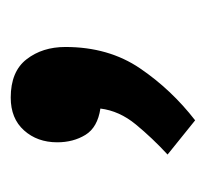

<svg xmlns="http://www.w3.org/2000/svg" viewBox="-33 -360 393 367"><g transform="rotate(90 163.5 -176.5)"><path d="M275.4 -300.3Q243.7 -271 217.8 -239.5Q191.9 -208 187.5 -171.9Q223.6 -166.5 237.8 -143.3Q252 -120.1 252 -89.4Q252 -51.3 229.2 -25.9Q206.5 -0.5 166.5 -0.5Q116.7 -0.5 93.3 -30.8Q69.8 -61 69.8 -105Q69.8 -187.5 110.6 -247.6Q151.4 -307.6 210 -353Z"/></g></svg>

Font: Vazir WOL-UI
Style: Bold-WOL-UI
Weight: 700
Designer: Saber Rastikerdar
Foundry: Saber Rastikerdar
Version: Version 30.1.0